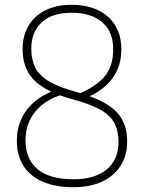

<svg xmlns="http://www.w3.org/2000/svg" viewBox="-20 -769 598 798"><path d="M285 9Q210 9 157.5 -13.8Q105 -36.5 77.5 -79.8Q50 -123 50 -184.5Q50 -258 91.5 -312.5Q133 -367 204 -391.5L238 -375.5Q166.5 -354 126.2 -304.5Q86 -255 86 -185Q86 -108 136 -66Q186 -24 285.5 -24Q374 -24 423.2 -64.5Q472.5 -105 472.5 -178.5Q472.5 -226 455 -258.2Q437.5 -290.5 397.2 -313Q357 -335.5 288 -354.5Q211 -375 163.8 -403.5Q116.5 -432 95.2 -471.5Q74 -511 74 -565Q74 -621 98.5 -662.2Q123 -703.5 168.8 -726.2Q214.5 -749 277 -749Q373.5 -749 429 -699.2Q484.5 -649.5 484.5 -563.5Q484.5 -517.5 468 -479.8Q451.5 -442 420.2 -413.2Q389 -384.5 344.5 -365.5L310 -380Q383.5 -412 417 -454Q450.5 -496 450.5 -563.5Q450.5 -637.5 404.5 -676.8Q358.5 -716 277 -716Q196 -716 153 -675.8Q110 -635.5 110 -566Q110 -520.5 126.8 -487.8Q143.5 -455 183.5 -431Q223.5 -407 293.5 -388Q371.5 -366.5 418.8 -338.8Q466 -311 487.2 -272.8Q508.5 -234.5 508.5 -181.5Q508.5 -123.5 481.8 -80.8Q455 -38 405 -14.5Q355 9 285 9Z"/></svg>

Font: Encode Sans SC SemiCondensed Thin
Style: Regular
Weight: 250
Width: 4
Designer: Multiple Designers
Foundry: Impallari Type
Version: Version 3.002